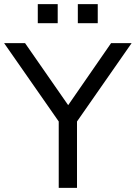

<svg xmlns="http://www.w3.org/2000/svg" viewBox="-20 -915 661 935"><path d="M266 0V-366L283 -299L0 -705H102L314 -400H310L521 -705H621L338 -299L355 -366V0ZM359 -802V-895H456V-802ZM164 -802V-895H261V-802Z"/></svg>

Font: Nunito Sans 8pt
Style: Regular
Weight: 400
Version: Version 3.101;gftools[0.9.27]